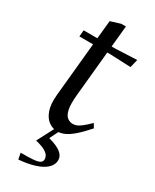

<svg xmlns="http://www.w3.org/2000/svg" viewBox="-200 -615 709 879"><g transform="rotate(30 154.5 -175.0)"><path d="M154.6 11.5Q132 11.5 110.7 -2.8Q89.3 -17 77.5 -48.8Q65.7 -80.6 70.5 -133.1L98 -416.1H25.6L28.6 -450H101.1L110.6 -546L163 -562.1H187.4L176.4 -450H194.5L309 -455L298.4 -411.6L190.9 -416.1H173L150 -178.5Q145 -127.5 151 -100.5Q157 -73.4 170.3 -63.7Q183.7 -53.9 198.5 -53.9Q209.5 -53.9 219.2 -57.6Q228.8 -61.3 243.5 -72.5Q258.2 -83.8 280.9 -106L293.5 -84.5Q260.7 -47.5 236.3 -26.5Q211.8 -5.5 192.1 3Q172.4 11.5 154.6 11.5ZM65.3 211.9 59 179.4Q99.4 179.4 123.5 177.7Q147.7 175.9 158.5 169.7Q169.4 163.4 169.4 150.9Q169.4 141.2 163.7 131.5Q158 121.9 141.6 112.8Q125.3 103.7 92.4 95.6L142.5 0H166.8L138.9 56.1Q183.9 68.1 204.6 84.4Q225.3 100.7 225.3 123.1Q225.3 147.8 205.1 166.5Q185 185.2 149 196.6Q113.1 207.9 65.3 211.9Z"/></g></svg>

Font: Ancizar Serif Light
Style: Italic
Weight: 300
Italic angle: -4°
Designer: Cesar Puertas, Viviana Monsalve, Julian Moncada, Julian Prieto, Jose Castro, Felipe Aragon, Mariel Hernandez, Sara Alarc
Version: Version 8.100